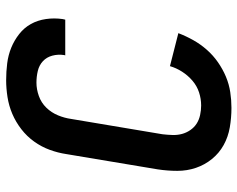

<svg xmlns="http://www.w3.org/2000/svg" viewBox="-96 -688 791 640"><g transform="rotate(-90 300.0 -367.5)"><path d="M261 8Q228 8 196 2.5Q164 -3 137 -18Q110 -33 90.5 -57Q71 -81 61 -110.5Q51 -140 51 -172.5Q51 -205 56 -238L107 -543Q111 -570 121 -597.5Q131 -625 148.5 -649.5Q166 -674 190 -692.5Q214 -711 241 -722.5Q268 -734 297 -738.5Q326 -743 353 -743Q382 -743 409.5 -739.5Q437 -736 461.5 -726Q486 -716 507 -699.5Q528 -683 540.5 -660.5Q553 -638 557 -610.5Q561 -583 557 -555L555 -546H436L437 -550Q440 -570 435 -589Q430 -608 416.5 -620.5Q403 -633 384 -637.5Q365 -642 345 -642Q323 -642 300.5 -634Q278 -626 261.5 -609Q245 -592 236 -570Q227 -548 224 -526L173 -222Q171 -205 170.5 -188.5Q170 -172 174 -157Q178 -142 187 -129Q196 -116 208.5 -108Q221 -100 237 -96.5Q253 -93 269 -93Q291 -93 312.5 -100Q334 -107 351.5 -122Q369 -137 381.5 -156.5Q394 -176 400 -197L510 -169Q500 -143 486.5 -119Q473 -95 454.5 -74Q436 -53 413 -37Q390 -21 365 -10.5Q340 0 313.5 4Q287 8 261 8Z"/></g></svg>

Font: Iosevka Extended
Style: Bold Italic
Weight: 700
Width: 7
Italic angle: -9°
Monospace: yes
Designer: Belleve Invis
Foundry: Belleve Invis
Version: Version 32.5.0; ttfautohint (v1.8.4)